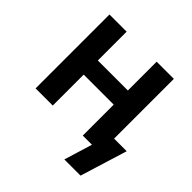

<svg xmlns="http://www.w3.org/2000/svg" viewBox="-183 -696 1003 1003"><g transform="rotate(45 318.0 -195.0)"><path d="M194.3 -545.9V-333H416V-545.9H543V0H416V-228.5H194.3V0H67.4V-545.9ZM436 156.2 483.9 0H446.8V-104.5H636.2L555.7 156.2Z"/></g></svg>

Font: Inter SemiBold
Style: Regular
Weight: 600
Designer: Rasmus Andersson
Foundry: rsms
Version: Version 4.001;git-9221beed3